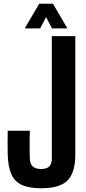

<svg xmlns="http://www.w3.org/2000/svg" viewBox="-20 -992 455 1021"><path d="M198.5 9.1Q133.3 9.1 95.1 -9.1Q56.9 -27.3 39.8 -67Q22.7 -106.7 21 -171.1Q20.4 -200.7 20.4 -233.9Q20.4 -267.2 21 -296.8H138.6Q138 -275.9 137.7 -249.3Q137.5 -222.6 137.7 -196Q138 -169.4 138.6 -148.5Q139.6 -121.2 153.8 -107.2Q168 -93.3 198.5 -93.3Q229.2 -93.3 242.4 -107.2Q255.6 -121.2 255.6 -148.5V-800H380.4V-171.1Q380.4 -74.5 339.6 -32.7Q298.9 9.1 198.5 9.1ZM111.5 -840.9 188.4 -972.1H261.7L338.5 -840.9H256.6L225.2 -901.1L193.4 -840.9Z"/></svg>

Font: Big Shoulders Display SC Thin
Style: Regular
Weight: 100
Designer: Patric King
Foundry: XO Type Co
Version: Version 2.002